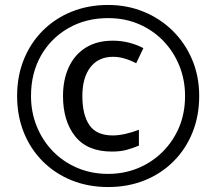

<svg xmlns="http://www.w3.org/2000/svg" viewBox="-20 -744 872 774"><path d="M416 10Q336 10 269 -17Q202 -44 152.5 -93.5Q103 -143 76 -210Q49 -277 49 -357Q49 -437 76 -504Q103 -571 152.5 -620.5Q202 -670 269 -697Q336 -724 416 -724Q492 -724 558.5 -697Q625 -670 675.5 -620.5Q726 -571 754.5 -504Q783 -437 783 -357Q783 -277 756 -210Q729 -143 679.5 -93.5Q630 -44 563 -17Q496 10 416 10ZM416 -43Q480 -43 536 -66Q592 -89 635 -131.5Q678 -174 702 -231Q726 -288 726 -357Q726 -422 703 -479Q680 -536 638.5 -579Q597 -622 540.5 -646.5Q484 -671 416 -671Q326 -671 255.5 -630.5Q185 -590 145 -519.5Q105 -449 105 -357Q105 -292 128 -235Q151 -178 192.5 -135Q234 -92 291 -67.5Q348 -43 416 -43ZM431 -133Q332 -133 283 -194.5Q234 -256 234 -357Q234 -422 257 -472.5Q280 -523 325 -551.5Q370 -580 435 -580Q500 -580 558 -550L529 -489Q479 -515 436 -515Q377 -515 344.5 -473Q312 -431 312 -357Q312 -281 340.5 -239.5Q369 -198 435 -198Q458 -198 486.5 -204.5Q515 -211 540 -221V-157Q516 -147 491 -140Q466 -133 431 -133Z"/></svg>

Font: Noto Sans Hatran
Style: Regular
Weight: 400
Designer: Monotype Design Team
Foundry: Monotype Imaging Inc.
Version: Version 2.001; ttfautohint (v1.8.4.7-5d5b)